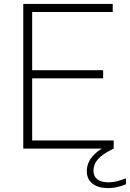

<svg xmlns="http://www.w3.org/2000/svg" viewBox="-20 -760 664 982"><path d="M99 0V-740H556.5V-698.5H144.5V-41.5H561.5V0ZM127.5 -359.5V-401H507.5V-359.5ZM534.5 202Q481.5 202 452.8 179Q424 156 424 115.5Q424 89.5 435.8 65.5Q447.5 41.5 474 19.2Q500.5 -3 546.5 -24.5L561.5 0Q521 19.5 498.5 38Q476 56.5 467 75Q458 93.5 458 113Q458 142 477.8 157.2Q497.5 172.5 535 172.5Q556 172.5 576.5 167.5Q597 162.5 624 152V182.5Q602.5 191.5 580 196.8Q557.5 202 534.5 202Z"/></svg>

Font: Encode Sans SC SemiExpanded ExtraLight
Style: Regular
Weight: 250
Width: 6
Designer: Multiple Designers
Foundry: Impallari Type
Version: Version 3.002